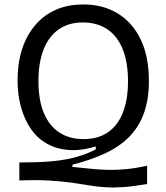

<svg xmlns="http://www.w3.org/2000/svg" viewBox="-20 -693 749 864"><path d="M642 135Q579 146 533.5 149Q488 152 451.5 149.5Q415 147 379.5 141Q344 135 302 129Q260 123 203.5 119.5Q147 116 67 119V38Q103 38 139.5 37Q176 36 211 33Q246 30 280.5 23.5Q315 17 348 6Q381 -5 411 -21V-34Q345 -14 290 -18Q235 -22 192 -46Q149 -70 120 -111.5Q91 -153 75 -209Q59 -265 59 -332Q59 -407 78.5 -469Q98 -531 136 -577Q174 -623 229 -648Q284 -673 355 -673Q444 -673 510.5 -632Q577 -591 613.5 -514.5Q650 -438 650 -329Q650 -247 628.5 -186Q607 -125 564.5 -80.5Q522 -36 457.5 -5Q393 26 306 48V58Q355 63 394.5 67Q434 71 471.5 71.5Q509 72 549.5 68Q590 64 642 53ZM356 -67Q421 -67 465.5 -97.5Q510 -128 533 -186.5Q556 -245 556 -327Q556 -413 532 -472Q508 -531 462.5 -561.5Q417 -592 353 -592Q289 -592 244.5 -561Q200 -530 176.5 -471Q153 -412 153 -328Q153 -242 177.5 -184Q202 -126 247.5 -96.5Q293 -67 356 -67Z"/></svg>

Font: Bricolage Grotesque 24pt
Style: Regular
Weight: 400
Designer: Mathieu Triay
Foundry: Atelier Triay
Version: Version 1.001;gftools[0.9.33.dev8+g029e19f]